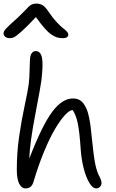

<svg xmlns="http://www.w3.org/2000/svg" viewBox="-21 -1046 652 1076"><path d="M34.2 -832Q18.1 -832 8.5 -840.1Q-1 -848.1 -1 -859.9Q-1 -870.1 12.5 -885.3Q25.9 -900.4 78.1 -946.8Q96.2 -963.4 114.3 -982.2Q132.3 -1001 139.4 -1008.3Q146.5 -1015.6 157.2 -1020.8Q168 -1025.9 182.1 -1025.9Q204.6 -1025.9 220 -1015.4Q235.4 -1004.9 254.9 -975.1Q275.4 -944.3 297.4 -921.1Q319.3 -897.9 332 -888.4Q344.7 -878.9 353.3 -869.6Q361.8 -860.4 361.8 -851.1Q361.8 -842.8 353.8 -837.4Q345.7 -832 333 -832Q314 -832 299.3 -836.2Q284.7 -840.3 266.6 -852.8Q248.5 -865.2 228 -888.7Q207.5 -912.1 180.2 -950.2Q130.4 -897 100.1 -870.1Q69.8 -843.3 58.3 -837.6Q46.9 -832 34.2 -832ZM121.1 9.8Q100.1 9.8 86.7 -16.1Q73.2 -42 73.2 -95.2Q73.2 -190.9 86.2 -280.8Q99.1 -370.6 117.2 -454.1Q135.3 -537.6 140.1 -575.2Q144 -605.5 145 -655Q146 -704.6 147.9 -723.1Q153.8 -759.8 180.2 -759.8Q207 -758.8 214.4 -721.9Q221.7 -685.1 210.9 -594.2Q207 -562 176.8 -404.8Q146.5 -247.6 143.1 -157.2Q214.4 -342.3 270.8 -418.2Q327.1 -494.1 387.2 -494.1Q406.2 -494.1 420.9 -487.5Q435.5 -481 446.3 -466.6Q457 -452.1 464.6 -434.6Q472.2 -417 477.8 -389.4Q483.4 -361.8 487.1 -334.5Q490.7 -307.1 494.1 -268.1Q503.9 -169.4 513.2 -125Q522.5 -80.6 538.1 -53.2Q547.9 -33.7 547.9 -20Q547.9 -7.8 539.1 1Q530.3 9.8 518.1 9.8Q498.5 9.8 479.7 -21.2Q460.9 -52.2 448 -102.8Q435.1 -153.3 431.2 -210Q424.8 -306.6 415 -354Q405.3 -401.4 386.2 -429.2Q369.1 -429.2 343 -401.1Q316.9 -373 287.4 -323.2Q257.8 -273.4 225.6 -195.6Q193.4 -117.7 167 -27.8Q160.6 -6.8 149.4 1.5Q138.2 9.8 121.1 9.8Z"/></svg>

Font: Shantell Sans Normal
Style: Regular
Weight: 300
Designer: Stephen Nixon, Anya Danilova, Shantell Martin
Foundry: Arrow Type
Version: Version 1.006;[559af2be0]